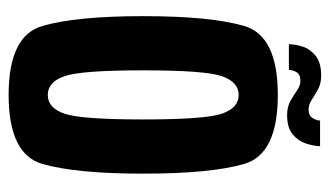

<svg xmlns="http://www.w3.org/2000/svg" viewBox="-176 -566 746 434"><g transform="rotate(90 197.0 -349.0)"><path d="M194.5 4.5Q61 4.5 38.8 -71.5Q16.5 -147.5 16.5 -299.5Q16.5 -452.5 38.8 -528.2Q61 -604 194.5 -604Q328.5 -604 350.5 -528.2Q372.5 -452.5 372.5 -299.5Q372.5 -147.5 350.5 -71.5Q328.5 4.5 194.5 4.5ZM194.5 -84Q224 -84 237 -121.8Q250 -159.5 250 -299.5Q250 -439.5 237 -477.5Q224 -515.5 194.5 -515.5Q165.5 -515.5 152.2 -477.5Q139 -439.5 139 -299.5Q139 -159.5 152.2 -121.8Q165.5 -84 194.5 -84ZM240 -625Q221.5 -625 208.2 -632.5Q195 -640 184.2 -647.5Q173.5 -655 163 -655Q148 -655 143 -646Q138 -637 138 -629H80Q80 -643.5 85.5 -660.5Q91 -677.5 106.5 -689.8Q122 -702 151 -702Q169 -702 182 -694.8Q195 -687.5 205.8 -680.5Q216.5 -673.5 228 -673.5Q241 -673.5 246.8 -682.5Q252.5 -691.5 252.5 -699.5H310.5Q310 -685 304.5 -667.8Q299 -650.5 284 -637.8Q269 -625 240 -625Z"/></g></svg>

Font: Anybody Condensed SemiBold
Style: Regular
Weight: 600
Width: 3
Designer: Tyler Finck
Foundry: Etcetera Type Company
Version: Version 1.010; ttfautohint (v1.8.3) -l 8 -r 50 -G 200 -x 14 